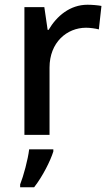

<svg xmlns="http://www.w3.org/2000/svg" viewBox="-20 -569 465 810"><path d="M349 -549C275 -549 219 -501 185 -443H181L167 -539H83V0H189V-284C189 -390 262 -452 343 -452C360 -452 382 -449 397 -445L408 -544C392 -547 368 -549 349 -549ZM205 70V61H103C98 104 79 174 65 209V221H124C160 175 193 109 205 70Z"/></svg>

Font: Noto Sans Bamum Medium
Style: Regular
Weight: 500
Designer: Monotype Design Team
Foundry: Monotype Imaging Inc.
Version: Version 2.002